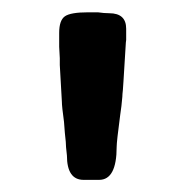

<svg xmlns="http://www.w3.org/2000/svg" viewBox="-20 -737 300 315"><path d="M159.2 -715.3Q187 -715.3 187 -689.9V-671.4L186.5 -667.5L182.6 -604L181.6 -589.4Q180.7 -581.5 180.7 -578.1L179.2 -563L177.2 -548.3Q171.4 -504.4 171.4 -496.1Q171.4 -441.9 142.6 -441.9H117.2Q89.8 -441.9 89.8 -481.9Q87.9 -497.6 87.9 -504.4L86.4 -519L85 -537.1Q81.5 -562.5 81.5 -570.3L78.1 -630.4V-641.6L77.1 -660.2V-683.1Q77.1 -703.6 86.4 -710.2Q95.7 -716.8 124.5 -716.8H140.6Q150.9 -715.3 159.2 -715.3Z"/></svg>

Font: Averia Sans
Style: Bold
Weight: 700
Version: Version 1.0